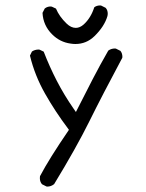

<svg xmlns="http://www.w3.org/2000/svg" viewBox="-20 -567 540 710"><path d="M258.8 -404.3Q299.3 -404.3 329.1 -433.1Q366.2 -469.2 377.4 -507.8Q378.4 -512.2 378.4 -515.1Q378.4 -518.1 378.2 -520.3Q377.9 -522.5 377.4 -524.9Q377 -527.3 376 -529.8Q374 -534.2 370.6 -538.1L354 -546.4Q352.1 -546.9 350.6 -546.9Q337.4 -546.9 328.6 -540Q315.9 -500.5 289.6 -476.6Q275.4 -463.9 260.3 -463.9Q242.7 -463.9 226.1 -480Q199.2 -505.9 187 -535.2L171.4 -542.5Q169.4 -543 165.5 -543Q161.6 -543 156 -541.3Q150.4 -539.6 145.5 -535.6L137.2 -519.5Q139.6 -472.7 172.9 -439.9Q201.7 -411.1 241.2 -405.8Q250.5 -404.3 258.8 -404.3ZM154.8 123Q168.9 123 180.2 113.8Q261.7 -20 310.1 -117.7Q358.4 -215.3 432.1 -353Q432.6 -355 432.6 -356.4Q432.6 -370.1 425.3 -378.9L408.7 -387.2Q406.7 -387.7 405.3 -387.7Q391.1 -387.7 380.4 -379.9Q349.6 -326.2 322.5 -273.9Q295.4 -221.7 260.7 -152.8L252.9 -164.1Q217.3 -215.3 190.2 -267.8Q163.1 -320.3 141.6 -376L126.5 -383.3Q124.5 -383.8 123 -383.8Q108.9 -383.8 98.1 -376.5L90.8 -361.3Q108.4 -288.1 146.5 -220.9Q184.6 -153.8 231.4 -91.8L234.9 -86.9Q161.1 21 127.9 84.5Q127.4 88.4 127.4 91.8Q127.4 105 135.3 114.3L151.9 122.6Q153.3 123 154.8 123Z"/></svg>

Font: NaikaiFont
Style: Light
Weight: 300
Version: Version 1.89